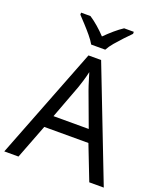

<svg xmlns="http://www.w3.org/2000/svg" viewBox="-168 -1050 975 1157"><g transform="rotate(20 319.5 -472.0)"><path d="M545 0 459 -221H176L91 0H0L279 -717H360L638 0ZM352 -517Q349 -525 342 -546Q335 -567 328.5 -589.5Q322 -612 318 -624Q311 -593 302 -563.5Q293 -534 287 -517L206 -301H432ZM272 -784Q259 -807 237 -833.5Q215 -860 191 -886Q167 -912 149 -931V-944H209Q235 -927 263 -903Q291 -879 316 -852Q343 -879 371 -903Q399 -927 425 -944H487V-931Q468 -912 443.5 -886Q419 -860 396.5 -833.5Q374 -807 362 -784Z"/></g></svg>

Font: Noto Sans Tai Le
Style: Regular
Weight: 400
Designer: Monotype Design Team
Foundry: Monotype Imaging Inc.
Version: Version 2.002; ttfautohint (v1.8.4.7-5d5b)